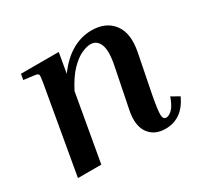

<svg xmlns="http://www.w3.org/2000/svg" viewBox="-116 -665 856 819"><g transform="rotate(-30 312.0 -256.0)"><path d="M608 -83Q586 -37 555 -16Q524 5 484 5Q429 5 402 -33.5Q375 -72 389 -142L428 -336Q442 -405 429 -436.5Q416 -468 385 -468Q367 -468 341 -456.5Q315 -445 285.5 -415Q256 -385 227 -329L169 0H54L128 -423Q134 -457 132 -463.5Q130 -470 115 -472L61 -479L66 -507H252L235 -409Q276 -465 322.5 -491Q369 -517 418 -517Q489 -517 524.5 -470Q560 -423 543 -337L506 -150Q493 -81 493.5 -58Q494 -35 510 -35Q524 -35 540 -51Q556 -67 569 -105Z"/></g></svg>

Font: Inria Serif
Style: Bold Italic
Weight: 700
Italic angle: -10°
Designer: Black Foundry Team
Foundry: Black Foundry
Version: Version 1.000; ttfautohint (v1.8.3)